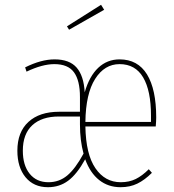

<svg xmlns="http://www.w3.org/2000/svg" viewBox="-20 -779 732 809"><path d="M418.9 -737.8 271 -653.8 262.2 -668 405.8 -758.8ZM638.2 -284.2Q638.2 -268.6 636.2 -246.1H339.8Q341.8 -128.9 382.1 -70.1Q422.4 -11.2 488.8 -11.2Q524.4 -11.2 551.8 -24.7Q579.1 -38.1 606.9 -65.9L620.1 -50.8Q589.8 -20.5 558.8 -5.4Q527.8 9.8 487.8 9.8Q436 9.8 397.9 -20.3Q359.9 -50.3 338.9 -107.9Q304.2 -44.9 267.3 -17.6Q230.5 9.8 182.1 9.8Q122.1 9.8 87.6 -32.2Q53.2 -74.2 53.2 -144Q53.2 -222.7 99.9 -265.4Q146.5 -308.1 229 -308.1H316.9V-370.1Q316.9 -439.9 291.7 -474.4Q266.6 -508.8 209 -508.8Q158.2 -508.8 91.8 -477.1L85.9 -495.1Q153.3 -528.8 210 -528.8Q272.9 -528.8 303 -494.1Q333 -459.5 336.9 -390.1Q356.4 -458 394 -493.4Q431.6 -528.8 483.9 -528.8Q560.5 -528.8 599.4 -465.6Q638.2 -402.3 638.2 -284.2ZM616.2 -265.1V-292Q616.2 -396.5 583.3 -452.6Q550.3 -508.8 483.9 -508.8Q420.4 -508.8 380.9 -446.5Q341.3 -384.3 339.8 -265.1ZM184.1 -11.2Q229.5 -11.2 263.4 -39.6Q297.4 -67.9 332 -131.8Q316.9 -186.5 316.9 -254.9V-288.1H228Q155.8 -288.1 116 -251.2Q76.2 -214.4 76.2 -144Q76.2 -82.5 105 -46.9Q133.8 -11.2 184.1 -11.2Z"/></svg>

Font: Fira Sans Compressed Thin
Style: Regular
Weight: 100
Width: 1
Designer: Carrois Corporate & Edenspiekermann AG
Foundry: Carrois Corporate GbR & Edenspiekermann AG
Version: Version 4.203;PS 004.203;hotconv 1.0.88;makeotf.lib2.5.64775